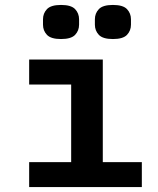

<svg xmlns="http://www.w3.org/2000/svg" viewBox="-20 -757 640 777"><path d="M98 -101H268V-415H98V-516H396V-101H554V0H98ZM227 -599Q186 -599 170 -616Q154 -633 154 -657V-679Q154 -703 170 -720Q186 -737 227 -737Q268 -737 284 -720Q300 -703 300 -679V-657Q300 -633 284 -616Q268 -599 227 -599ZM437 -599Q396 -599 380 -616Q364 -633 364 -657V-679Q364 -703 380 -720Q396 -737 437 -737Q478 -737 494 -720Q510 -703 510 -679V-657Q510 -633 494 -616Q478 -599 437 -599Z"/></svg>

Font: IBM Plex Mono SmBld
Style: Regular
Weight: 600
Monospace: yes
Designer: Mike Abbink, Paul van der Laan, Pieter van Rosmalen
Foundry: Bold Monday
Version: Version 2.3